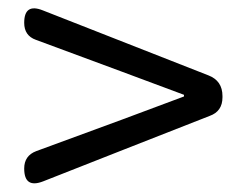

<svg xmlns="http://www.w3.org/2000/svg" viewBox="-20 -588 582 453"><path d="M37.1 -190.4Q37.1 -220.7 65.4 -231.4L267.6 -305.7L414.1 -360.4V-364.3L267.6 -418.9L64.5 -494.1Q37.1 -503.9 37.1 -534.2Q37.1 -581.1 81.1 -563.5L471.7 -410.2Q504.9 -397.5 504.9 -361.3V-358.4Q504.9 -325.2 474.6 -314.5L270.5 -234.4L82 -160.2Q37.1 -142.6 37.1 -190.4Z"/></svg>

Font: Bpmf GenSen Rounded R
Style: R
Weight: 400
Foundry: But Ko
Version: Version 1.320